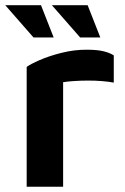

<svg xmlns="http://www.w3.org/2000/svg" viewBox="-33 -707 474 727"><path d="M68 0V-453.6Q81.8 -464 117.5 -479.6Q153.2 -495.2 200.2 -507Q247.2 -518.8 294.4 -518.8Q336 -518.8 360.2 -512.6Q384.4 -506.4 397.8 -497.2V-394.2Q379 -397.8 353.3 -399.9Q327.6 -402 300.4 -401.9Q273.2 -401.8 248.4 -400.2Q223.6 -398.6 206 -395.8V0ZM93.8 -565.2 -13.2 -687.4H122.2L170.2 -565.2ZM270.4 -565.2 163.4 -687.4H298.8L346.8 -565.2Z"/></svg>

Font: Maven Pro VF Beta
Style: Regular
Weight: 400
Designer: Joe Prince
Foundry: Joe Prince
Version: Version 2.002